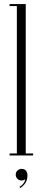

<svg xmlns="http://www.w3.org/2000/svg" viewBox="-20 -770 211 951"><path d="M27.5 0V-10H63.5V-740H27.5V-750H107.5V-10H144V0ZM80 161 76.5 155Q88 149.5 95.8 139Q103.5 128.5 105.5 118.5Q97 124 87 124Q74.5 124 66.2 115.5Q58 107 58 95Q58 82.5 66.8 74.5Q75.5 66.5 87.5 66.5Q102 66.5 109 75.8Q116 85 116 97Q116 122 104.8 137.8Q93.5 153.5 80 161Z"/></svg>

Font: Imbue 100pt ExtraLight
Style: Regular
Weight: 200
Designer: Tyler Finck
Foundry: Etcetera Type Company
Version: Version 1.102; ttfautohint (v1.8.3)